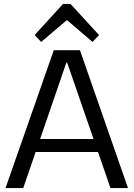

<svg xmlns="http://www.w3.org/2000/svg" viewBox="-20 -955 679 975"><path d="M253 -700H386L630 0H541L321 -637H317L98 0H8ZM143 -249H495V-183H143ZM156 -777 300 -935H338L483 -777L450 -742L299 -871H341L189 -742Z"/></svg>

Font: Pathway Extreme
Style: Regular
Weight: 400
Designer: Eduardo Rodriguez Tunni
Foundry: Eduardo Rodriguez Tunni
Version: Version 1.001;gftools[0.9.26]